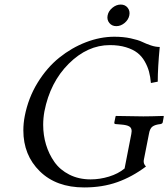

<svg xmlns="http://www.w3.org/2000/svg" viewBox="-20 -821 746 851"><path d="M486.8 -658.2Q526.4 -658.2 559.3 -651.1Q592.3 -644 609.9 -635.5Q627.4 -627 648.4 -619.9Q669.4 -612.8 688 -612.8Q679.2 -520.5 679.2 -459L648.9 -453.1Q646.5 -481 640.4 -503.7Q634.3 -526.4 621.3 -549.1Q608.4 -571.8 588.9 -586.9Q569.3 -602.1 538.3 -611.6Q507.3 -621.1 466.8 -621.1Q367.7 -621.1 284.9 -538.8Q202.1 -456.5 176.8 -327.1Q171.4 -297.4 171.4 -267.6Q171.4 -221.7 184.1 -179.7Q196.8 -137.7 221.4 -102.8Q246.1 -67.9 287.6 -46.9Q329.1 -25.9 381.8 -25.9Q422.4 -25.9 463.1 -38.3Q503.9 -50.8 532.2 -74.2L562 -227.1Q563.5 -234.4 563.5 -239.7Q563.5 -254.4 552.7 -260.7Q542 -267.1 517.1 -269L493.2 -271Q485.4 -271 486.8 -278.8L492.2 -305.2L494.1 -307.1Q584 -305.2 615.2 -305.2Q646.5 -305.2 704.1 -307.1L706.1 -305.2L701.2 -278.8Q700.2 -272.9 690.9 -271Q667.5 -268.6 655.8 -260Q644 -251.5 640.1 -227.1L617.2 -110.8Q614.7 -95.2 627 -83Q565.9 -37.1 500 -13.7Q434.1 9.8 353 9.8Q229.5 9.8 156.5 -61.8Q83.5 -133.3 83.5 -243.2Q83.5 -274.9 89.8 -307.1Q105.5 -387.2 146.5 -454.1Q188 -521.5 242.7 -565.4Q297.4 -609.4 360.8 -633.8Q424.3 -658.2 486.8 -658.2ZM464.6 -719.2Q453.1 -733.4 457 -752.9Q460.9 -772.5 478.3 -786.6Q495.6 -800.8 515.1 -800.8Q534.7 -800.8 545.9 -786.6Q557.1 -772.5 553.2 -752.9Q549.3 -733.4 532.2 -719.2Q515.1 -705.1 495.6 -705.1Q476.1 -705.1 464.6 -719.2Z"/></svg>

Font: Linux Libertine G
Style: Italic
Weight: 400
Italic angle: -12°
Designer: Philipp H. Poll
Foundry: Philipp H. Poll
Version: Version 5.1.3